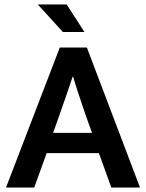

<svg xmlns="http://www.w3.org/2000/svg" viewBox="-20 -844 658 864"><path d="M150 -824H280L360 -700H263ZM219 -246H394L361 -339Q347 -381 334.5 -418Q322 -455 309 -499H307Q293 -458 280 -419.5Q267 -381 252 -339ZM249 -630H371L610 0H481L425 -155H190L134 0H7Z"/></svg>

Font: Mukta Mahee SemiBold
Style: Regular
Weight: 600
Designer: Shuchita Grover, Noopur Datye, Girish Dalvi, Yashodeep Gholap
Foundry: Ek Type
Version: Version 2.538;PS 1.000;hotconv 16.6.51;makeotf.lib2.5.65220;